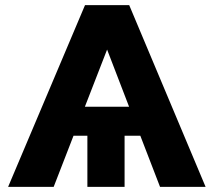

<svg xmlns="http://www.w3.org/2000/svg" viewBox="-20 -731 824 751"><path d="M312 -313.5H484.9L398.9 -537.1ZM321.8 0V-200.2H267.6L189.9 0H11.7L312.5 -710.9H485.4L784.2 0H606L528.8 -200.2H467.3V0Z"/></svg>

Font: Bert Sans Black
Style: Regular
Weight: 900
Designer: Christian Robertson, Adam Twardoch, & Cristiano Sobral
Foundry: Google
Version: Version 12.135;January 10, 2020;FontCreator 12.0.0.2547 64-b